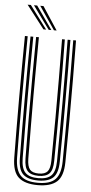

<svg xmlns="http://www.w3.org/2000/svg" viewBox="-64 -1008 496 1051"><g transform="rotate(5 184.5 -482.5)"><path d="M184.8 7.2Q113.5 7.2 79.2 -23.8Q45 -54.8 44.2 -131.5Q43.2 -202.2 42.8 -283.9Q42.2 -365.5 42.2 -452.8Q42.2 -540 42.8 -628.1Q43.2 -716.2 44.2 -800H59.5Q58.8 -723 58.2 -636.5Q57.8 -550 57.8 -461.1Q57.8 -372.2 58.2 -288.2Q58.8 -204.2 59.5 -132.5Q60.5 -65.2 89 -35.4Q117.5 -5.5 184.8 -5.5Q252 -5.5 280.4 -35.4Q308.8 -65.2 309.8 -132.5Q310.5 -203 311 -284.5Q311.5 -366 311.5 -453.2Q311.5 -540.5 311.1 -628.6Q310.8 -716.8 309.8 -800H325Q326.2 -697.8 326.8 -583.5Q327.2 -469.2 326.9 -353.8Q326.5 -238.2 325 -131.5Q324.2 -54.2 289.9 -23.5Q255.5 7.2 184.8 7.2ZM184.8 -18.2Q128.5 -18.2 102 -43.4Q75.5 -68.5 75 -131.5Q74 -209.8 73.5 -291.8Q73 -373.8 73 -458.2Q73 -542.8 73.5 -628.5Q74 -714.2 75 -800H90.2Q89.5 -719.2 88.9 -633.5Q88.2 -547.8 88.4 -461.2Q88.5 -374.8 89 -291.4Q89.5 -208 90.2 -132Q91 -76.2 113.2 -53.6Q135.5 -31 184.8 -31Q234 -31 256.1 -53.5Q278.2 -76 279 -132Q279.8 -207.5 280.2 -290Q280.8 -372.5 280.8 -458.2Q280.8 -544 280.2 -630.4Q279.8 -716.8 279 -800H294.2Q295.2 -718.2 295.8 -632.5Q296.2 -546.8 296.2 -460.6Q296.2 -374.5 295.8 -291.4Q295.2 -208.2 294.2 -131.5Q293.8 -69 267.6 -43.6Q241.5 -18.2 184.8 -18.2ZM184.8 -43.8Q143.5 -43.8 124.9 -63.4Q106.2 -83 105.8 -132.5Q104.5 -226.2 104.1 -338.6Q103.8 -451 104 -569.5Q104.2 -688 105.8 -800H121Q120.2 -719.8 119.8 -639.4Q119.2 -559 119.2 -476.8Q119.2 -394.5 119.8 -308.9Q120.2 -223.2 121.2 -132.5Q121.8 -90.5 136 -73.5Q150.2 -56.5 184.8 -56.5Q219.2 -56.5 233.4 -73.5Q247.5 -90.5 248 -132.5Q249.5 -258 249.9 -368.5Q250.2 -479 249.8 -584.5Q249.2 -690 248.2 -800H263.5Q264.5 -723.5 265 -637.2Q265.5 -551 265.5 -462.5Q265.5 -374 265 -289.6Q264.5 -205.2 263.5 -132.5Q263 -82.5 244.2 -63.1Q225.5 -43.8 184.8 -43.8ZM142 -845 44 -972H61.8L156.8 -845ZM170.8 -845 78.8 -972H96.5L185.5 -845ZM199.5 -845 113.5 -972H131.2L214.5 -845Z"/></g></svg>

Font: Big Shoulders Inline Display Thin Medium
Style: Regular
Weight: 500
Version: Version 2.002